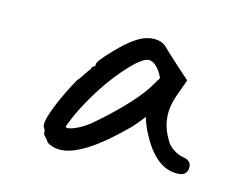

<svg xmlns="http://www.w3.org/2000/svg" viewBox="-62 -467 622 523"><g transform="rotate(15 248.5 -205.0)"><path d="M91 -57Q91 -68 86 -74Q84 -76 84 -83Q84 -99 99.5 -137.5Q115 -176 140 -221Q146 -227 155.5 -242Q165 -257 168 -259Q168 -263 171 -266.5Q174 -270 178 -270V-276Q178 -285 211 -319.5Q244 -354 265 -367Q290 -384 316 -384Q334 -384 347 -374Q352 -368 393 -331L430 -298L412 -248Q403 -221 403 -199Q403 -161 425 -126Q430 -115 445 -105Q460 -95 475 -93Q497 -89 497 -71Q497 -51 479 -47Q475 -46 467 -46Q408 -46 365 -129Q361 -135 354.5 -151Q348 -167 347 -173Q341 -165 332 -154Q323 -143 315 -135Q206 -26 143 -26Q123 -26 107 -36Q104 -42 97.5 -48.5Q91 -55 91 -57ZM211 -120Q297 -194 335 -249L357 -285Q347 -306 336 -315.5Q325 -325 316 -325Q295 -325 250 -272.5Q205 -220 168 -149Q159 -132 152 -114.5Q145 -97 143 -92Q143 -87 153.5 -89Q164 -91 179.5 -99Q195 -107 211 -120Z"/></g></svg>

Font: Caveat
Style: Regular
Weight: 400
Designer: Pablo Impallari
Foundry: Pablo Impallari
Version: Version 1.500; ttfautohint (v1.6)